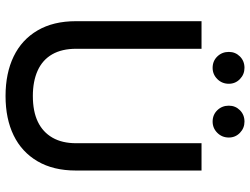

<svg xmlns="http://www.w3.org/2000/svg" viewBox="-122 -748 880 675"><g transform="rotate(90 317.5 -411.0)"><path d="M318 9Q238 9 179 -19.5Q120 -48 87.5 -103.5Q55 -159 55 -238V-680H152V-239Q152 -189 171.5 -155Q191 -121 228.5 -104Q266 -87 318 -87Q372 -87 408.5 -104.5Q445 -122 464.5 -156Q484 -190 484 -239V-680H580V-238Q580 -159 547.5 -103.5Q515 -48 456.5 -19.5Q398 9 318 9ZM408 -719Q384 -719 368 -735.5Q352 -752 352 -776Q352 -799 368 -815Q384 -831 408 -831Q431 -831 447.5 -815Q464 -799 464 -776Q464 -752 447.5 -735.5Q431 -719 408 -719ZM219 -719Q195 -719 179 -735.5Q163 -752 163 -776Q163 -799 179 -815Q195 -831 219 -831Q242 -831 258.5 -815Q275 -799 275 -776Q275 -752 258.5 -735.5Q242 -719 219 -719Z"/></g></svg>

Font: Teachers Medium
Style: Regular
Weight: 500
Designer: Alfredo Marco Pradil, Chank Diesel
Version: Version 1.001